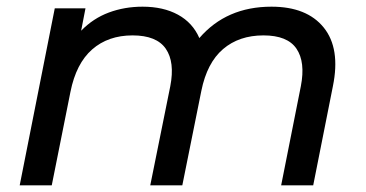

<svg xmlns="http://www.w3.org/2000/svg" viewBox="-20 -555 1097 575"><path d="M793 -535Q899 -535 949.5 -472.5Q1000 -410 977 -297L918 0H822L881 -297Q895 -369 868 -409Q841 -449 769 -449Q696 -449 648 -408Q600 -367 583 -283L526 0H430L490 -297Q504 -369 476.5 -409Q449 -449 377 -449Q304 -449 256 -407Q208 -365 191 -280L135 0H39L144 -530H236L223 -463Q259 -500 306 -517.5Q353 -535 407 -535Q469 -535 513 -511Q557 -487 577 -441Q658 -535 793 -535Z"/></svg>

Font: Montserrat Medium
Style: Italic
Weight: 500
Italic angle: -11.3°
Designer: Julieta Ulanovsky
Foundry: Julieta Ulanovsky
Version: Version 9.000; ttfautohint (v1.8.4.7-5d5b)